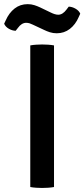

<svg xmlns="http://www.w3.org/2000/svg" viewBox="-55 -902 407 926"><path d="M91 -683Q104 -685.5 120 -686.5Q136 -687.5 148 -687.5Q161 -687.5 176.8 -686.5Q192.5 -685.5 205.5 -683V0Q192.5 2.5 176.8 3.5Q161 4.5 148 4.5Q136 4.5 120 3.5Q104 2.5 91 0ZM103.5 -783Q95.5 -787 87.8 -789.5Q80 -792 71 -792Q60.5 -792 50.2 -785.8Q40 -779.5 31.5 -767.5L20.5 -753.5Q4 -754 -12.2 -763.2Q-28.5 -772.5 -35 -787.5L-27.5 -803.5Q-11.5 -840 15.5 -861Q42.5 -882 78.5 -882Q96 -882 111.2 -877Q126.5 -872 139 -866L191 -841Q200 -836.5 209 -833.8Q218 -831 226 -831Q236.5 -831 246.5 -837.2Q256.5 -843.5 265.5 -855.5L276.5 -870Q293 -869.5 309.5 -860Q326 -850.5 332 -836L324.5 -819.5Q309 -783.5 281.8 -762.5Q254.5 -741.5 218.5 -741.5Q201 -741.5 185.5 -746.5Q170 -751.5 158 -757.5Z"/></svg>

Font: Signika Negative Light Medium
Style: Regular
Weight: 500
Version: Version 2.001